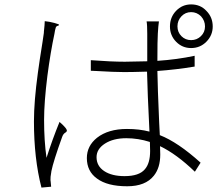

<svg xmlns="http://www.w3.org/2000/svg" viewBox="-20 -831 986 871"><path d="M168 20Q134 -112 134 -280Q134 -371 152 -502Q159 -554 173 -641Q177 -670 179 -682Q179 -683 179 -686Q183 -722 183 -735Q204 -733 226.5 -727Q249 -721 248 -718Q247 -715 242 -714Q235 -712 233 -706Q229 -693 227 -678Q209 -594 195 -487Q180 -367 180 -287Q180 -192 191 -115Q217 -197 250 -278Q287 -246 283 -236Q281 -232 276 -229Q267 -224 262 -210Q222 -99 213 -54V-53Q208 -25 209 -14Q209 -12 210 -6Q212 9 212 16ZM557 14Q467 14 420 -21Q374 -54 374 -114Q374 -169 420 -206Q471 -246 556 -246Q612 -246 658 -234Q649 -414 647 -506H645Q578 -504 544 -504Q499 -504 415 -509Q400 -510 392 -510V-558Q485 -551 546 -551Q580 -551 648 -553V-615V-678Q648 -719 645 -734H701Q698 -714 696 -679Q694 -650 694 -555Q784 -561 863 -578V-529Q778 -515 694 -509Q695 -436 702 -277Q704 -237 705 -218Q787 -186 890 -93L864 -52Q781 -132 706 -168Q707 -154 707 -130Q707 -70 678 -34Q640 14 557 14ZM545 -32Q611 -32 637 -63Q661 -90 661 -146Q661 -170 660 -187Q607 -204 553 -204Q494 -204 456 -179.5Q418 -155 418 -118Q418 -78 452.5 -55Q487 -32 545 -32ZM847 -613Q807 -613 779 -641.5Q751 -670 751 -711Q751 -753 779 -782Q807 -811 847 -811Q889 -811 916 -782Q945 -753 945 -711Q945 -671 916.5 -642Q888 -613 847 -613ZM847 -649Q873 -649 891.5 -667Q910 -685 910 -711Q910 -737 892 -757Q873 -776 847 -776Q821 -776 803 -757Q785 -738 785 -711.5Q785 -685 803 -667Q821 -649 847 -649Z"/></svg>

Font: GenSekiGothic TW L
Style: Regular
Weight: 300
Version: Version 1.501;PS 1;hotconv 16.6.51;makeotf.lib2.5.65220